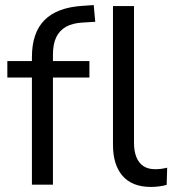

<svg xmlns="http://www.w3.org/2000/svg" viewBox="-20 -729 690 758"><path d="M106 0V-423H9V-488H128L106 -467V-503Q106 -600 156 -650Q206 -700 307 -706L350 -709L356 -643L307 -640Q267 -638 241 -623.5Q215 -609 202 -582Q189 -555 189 -513V-475L177 -488H333V-423H189V0ZM576 9Q502 9 464 -34.5Q426 -78 426 -158V-705H509V-165Q509 -132 518.5 -108.5Q528 -85 546.5 -73Q565 -61 592 -61Q605 -61 616.5 -62.5Q628 -64 640 -67L638 1Q623 5 607.5 7Q592 9 576 9Z"/></svg>

Font: Nunito Sans 11pt
Style: Regular
Weight: 400
Version: Version 3.101;gftools[0.9.27]